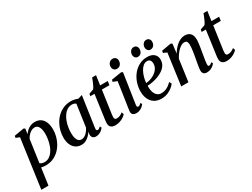

<svg xmlns="http://www.w3.org/2000/svg" viewBox="-71 -1497 3265 2491"><g transform="rotate(-30 1562.0 -251.0)"><path d="M4 254 105.5 -474.5 50.5 -496.5 56 -525 201 -550 221 -538 210.5 -460Q226.5 -485 250.2 -505.8Q274 -526.5 303.5 -539Q333 -551.5 366.5 -551.5Q420 -551.5 456 -526.5Q492 -501.5 510 -456Q528 -410.5 528 -348Q528 -296.5 514.2 -245Q500.5 -193.5 474 -147.5Q447.5 -101.5 409.2 -66Q371 -30.5 321.5 -10.2Q272 10 212.5 10Q196.5 10 179.5 7.5Q162.5 5 146.5 1.5L111 254ZM155 -57.5Q167 -47 183.8 -41.2Q200.5 -35.5 222 -35.5Q260.5 -35.5 291 -54.5Q321.5 -73.5 344.5 -106Q367.5 -138.5 382.2 -179.5Q397 -220.5 404.5 -264.8Q412 -309 412 -351Q412 -394.5 402.8 -425.8Q393.5 -457 375.5 -474Q357.5 -491 331 -491Q304 -491 278.8 -476.5Q253.5 -462 233.5 -439.2Q213.5 -416.5 202.5 -392Z M1007.5 -90Q1004.5 -68 1010.5 -59.8Q1016.5 -51.5 1026.5 -51.5Q1035.5 -51.5 1046.5 -57.8Q1057.5 -64 1071.5 -78L1084.5 -53.5Q1078.5 -44.5 1062.2 -29.2Q1046 -14 1021.8 -1.8Q997.5 10.5 967 10.5Q936 10.5 919 -7Q902 -24.5 903.5 -57.5L908.5 -94Q893.5 -68 870.2 -44.2Q847 -20.5 817 -5Q787 10.5 750 10.5Q699 10.5 663.2 -14.8Q627.5 -40 608.8 -84.8Q590 -129.5 590 -188.5Q590 -240 603.5 -291.5Q617 -343 643.5 -389.5Q670 -436 708.8 -472.2Q747.5 -508.5 798 -529.5Q848.5 -550.5 910 -550.5Q936 -550.5 963 -544.2Q990 -538 1011 -529L1074 -548.5ZM956.5 -485.5Q946.5 -495 932.2 -500.2Q918 -505.5 900 -505.5Q860.5 -505.5 829.2 -486.5Q798 -467.5 774.8 -435Q751.5 -402.5 736.2 -361.5Q721 -320.5 713.5 -276Q706 -231.5 706 -189Q706 -142 715.8 -111.2Q725.5 -80.5 743 -65.5Q760.5 -50.5 783.5 -50.5Q804 -50.5 822.8 -59.5Q841.5 -68.5 857.8 -83.5Q874 -98.5 887.2 -117.5Q900.5 -136.5 909.5 -156.5Z M1291.5 -177.5Q1288.5 -157 1286.5 -142Q1284.5 -127 1283.5 -114.8Q1282.5 -102.5 1282.5 -90.5Q1282.5 -74.5 1291 -66.2Q1299.5 -58 1315 -58Q1344.5 -58 1368.2 -69.2Q1392 -80.5 1409 -95.5L1420 -61.5Q1405.5 -44 1380.8 -27.5Q1356 -11 1324 -0.2Q1292 10.5 1255 10.5Q1217.5 10.5 1193.2 -8.5Q1169 -27.5 1170 -70Q1170 -76 1170.5 -84.5Q1171 -93 1172.5 -105.2Q1174 -117.5 1176.2 -133.5Q1178.5 -149.5 1181.5 -170.5L1224 -479.5H1161L1168 -513.5L1236.5 -537.5Q1247.5 -549.5 1260.2 -575Q1273 -600.5 1284.5 -629Q1296 -657.5 1304 -679H1362L1342 -537.5H1456L1448 -479.5H1334.5Z M1572 10.5Q1550.5 10.5 1534.2 3.2Q1518 -4 1510 -18.8Q1502 -33.5 1505 -56.5Q1506.5 -73 1511.5 -105.2Q1516.5 -137.5 1523 -180.8Q1529.5 -224 1537 -273.5Q1544.5 -323 1552 -374.2Q1559.5 -425.5 1566 -473L1505.5 -495.5L1511 -524.5L1663 -549L1684.5 -537.5L1616.5 -86Q1614 -67.5 1619.2 -59.5Q1624.5 -51.5 1633 -51.5Q1643.5 -51.5 1654.2 -57.5Q1665 -63.5 1681.5 -79.5L1693.5 -55Q1686 -45 1669.8 -29.5Q1653.5 -14 1628.8 -1.8Q1604 10.5 1572 10.5ZM1639.5 -614Q1613 -614 1596.2 -632.2Q1579.5 -650.5 1580 -677.5Q1580.5 -711.5 1600.8 -734Q1621 -756.5 1653 -756.5Q1681.5 -756.5 1697.5 -738.5Q1713.5 -720.5 1713.5 -695.5Q1713 -660 1693.2 -637Q1673.5 -614 1639.5 -614Z M2158 -94Q2143.5 -73.5 2114 -49Q2084.5 -24.5 2043 -7Q2001.5 10.5 1950 10.5Q1898.5 10.5 1861.2 -7.2Q1824 -25 1800.5 -55.5Q1777 -86 1766 -124.8Q1755 -163.5 1755.5 -204.5Q1756 -275.5 1778.2 -338.2Q1800.5 -401 1840 -449Q1879.5 -497 1933 -524.5Q1986.5 -552 2049 -552Q2097 -552 2127.8 -537Q2158.5 -522 2173.8 -496Q2189 -470 2189 -436.5Q2189.5 -392 2168.8 -357.8Q2148 -323.5 2113.2 -299Q2078.5 -274.5 2036.5 -258.5Q1994.5 -242.5 1951.8 -234.5Q1909 -226.5 1873.5 -225.5Q1871.5 -192 1876.5 -161Q1881.5 -130 1894.5 -105.2Q1907.5 -80.5 1929.2 -66Q1951 -51.5 1982.5 -51.5Q2013.5 -51.5 2041.2 -61.2Q2069 -71 2093.5 -88.2Q2118 -105.5 2138.5 -128ZM2026.5 -506.5Q1993 -506.5 1966.5 -484.5Q1940 -462.5 1920.5 -426.5Q1901 -390.5 1889.5 -348.2Q1878 -306 1874.5 -265Q1904 -267 1933.8 -275.8Q1963.5 -284.5 1990.2 -299.8Q2017 -315 2038 -335.5Q2059 -356 2071.2 -381.5Q2083.5 -407 2083 -436.5Q2082.5 -471.5 2068 -489Q2053.5 -506.5 2026.5 -506.5ZM1951.5 -612.5Q1928 -612.5 1912.8 -630.8Q1897.5 -649 1898 -674.5Q1898.5 -706 1917.2 -728.5Q1936 -751 1965.5 -751Q1993 -751 2007.5 -733Q2022 -715 2021.5 -691.5Q2021.5 -658 2003 -635.2Q1984.5 -612.5 1951.5 -612.5ZM2140.5 -612.5Q2117 -612.5 2101.8 -630.8Q2086.5 -649 2087 -674.5Q2087.5 -706 2106 -728.5Q2124.5 -751 2154.5 -751Q2181.5 -751 2196.2 -733Q2211 -715 2210.5 -691.5Q2210 -658 2191.5 -635.2Q2173 -612.5 2140.5 -612.5Z M2408.5 -398.5Q2427 -429.5 2449.5 -457Q2472 -484.5 2498.5 -505.5Q2525 -526.5 2554.2 -538.5Q2583.5 -550.5 2614.5 -550.5Q2666.5 -550.5 2696.2 -519.8Q2726 -489 2726 -419Q2726 -398.5 2722 -368.2Q2718 -338 2712.5 -305Q2707 -272 2702 -243Q2698 -216 2692.5 -186Q2687 -156 2683.2 -128.8Q2679.5 -101.5 2678.5 -82Q2678.5 -65.5 2682.8 -58.5Q2687 -51.5 2694 -51.5Q2703.5 -51.5 2714.8 -57.2Q2726 -63 2741 -77L2753 -52.5Q2746.5 -43.5 2729.8 -28.5Q2713 -13.5 2687.8 -1.5Q2662.5 10.5 2629.5 10.5Q2607 10.5 2592.2 2.8Q2577.5 -5 2570.5 -19.5Q2563.5 -34 2564 -54.5Q2564.5 -67 2566.8 -86.5Q2569 -106 2573 -129Q2577 -152 2581.2 -176Q2585.5 -200 2589.5 -222.5Q2593.5 -245 2597.8 -269.5Q2602 -294 2605.5 -318.2Q2609 -342.5 2611.2 -365Q2613.5 -387.5 2613.5 -406Q2613.5 -432.5 2608.5 -448Q2603.5 -463.5 2592.2 -470Q2581 -476.5 2562.5 -476.5Q2543 -476.5 2520.5 -464Q2498 -451.5 2475.8 -430.2Q2453.5 -409 2433.5 -381.5Q2413.5 -354 2399 -323.5L2354.5 0H2246.5L2311 -471.5L2258 -495L2263.5 -525L2405 -550L2425.5 -538Z M2959.5 -177.5Q2956.5 -157 2954.5 -142Q2952.5 -127 2951.5 -114.8Q2950.5 -102.5 2950.5 -90.5Q2950.5 -74.5 2959 -66.2Q2967.5 -58 2983 -58Q3012.5 -58 3036.2 -69.2Q3060 -80.5 3077 -95.5L3088 -61.5Q3073.5 -44 3048.8 -27.5Q3024 -11 2992 -0.2Q2960 10.5 2923 10.5Q2885.5 10.5 2861.2 -8.5Q2837 -27.5 2838 -70Q2838 -76 2838.5 -84.5Q2839 -93 2840.5 -105.2Q2842 -117.5 2844.2 -133.5Q2846.5 -149.5 2849.5 -170.5L2892 -479.5H2829L2836 -513.5L2904.5 -537.5Q2915.5 -549.5 2928.2 -575Q2941 -600.5 2952.5 -629Q2964 -657.5 2972 -679H3030L3010 -537.5H3124L3116 -479.5H3002.5Z"/></g></svg>

Font: Merriweather 60pt Medium
Style: Italic
Weight: 500
Italic angle: -7.8°
Version: Version 2.101